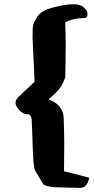

<svg xmlns="http://www.w3.org/2000/svg" viewBox="-20 -786 450 924"><path d="M288.1 38.1 409.7 69.3 406.2 81.1Q396 118.2 364.3 118.2L246.1 115.2Q200.2 111.8 188.5 101.1L148.4 33.7Q140.1 17.1 137 -90.8Q133.8 -198.7 132.1 -213.9Q130.4 -229 116.7 -236.3H107.9Q100.1 -236.3 87.9 -243.7Q75.7 -251 65.2 -265.6Q54.7 -280.3 54.7 -291.7Q54.7 -303.2 66.4 -316.9L146.5 -392.6L136.7 -602.5Q136.7 -651.4 139.4 -664.6Q142.1 -677.7 160.2 -706.5Q178.2 -735.4 237.5 -750.5Q296.9 -765.6 332.3 -765.6Q367.7 -765.6 383.5 -750Q399.4 -734.4 400.4 -725.6L400.9 -715.3Q400.9 -699.2 386.2 -699.2Q333.5 -699.2 293.9 -678.7Q295.9 -618.7 296.4 -559.1Q295.9 -553.2 295.9 -546.9Q295.9 -481 293.9 -413.1Q279.3 -369.1 248.5 -339.8Q217.8 -310.5 216.3 -310.1L215.3 -306.6Q284.2 -282.2 286.6 -216.3Q289.1 -150.4 289.1 -87.4Q289.1 -24.4 288.1 38.1Z"/></svg>

Font: Drukaatie burti
Style: Bold
Weight: 700
Version: Version 0.14